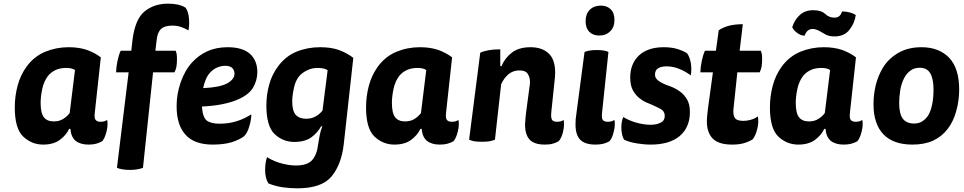

<svg xmlns="http://www.w3.org/2000/svg" viewBox="-20 -778 5316 1059"><path d="M536.1 -461.9Q502 -487.3 459 -502.9Q415 -517.6 358.4 -517.6Q290 -517.6 228.5 -492.2Q168 -466.8 127 -411.1Q92.8 -364.3 77.1 -305.7Q61.5 -247.1 61.5 -185.5Q61.5 -68.4 108.4 -24.4Q155.3 19.5 217.8 19.5Q275.4 19.5 310.5 -6.8Q345.7 -33.2 361.3 -67.4Q363.3 -67.4 368.2 -67.4Q372.1 -21.5 397.5 -1Q423.8 19.5 467.8 19.5Q493.2 19.5 510.7 14.6Q528.3 9.8 543.9 1Q558.6 -16.6 567.4 -51.8Q573.2 -74.2 573.2 -92.8Q573.2 -105.5 571.3 -116.2Q562.5 -111.3 553.7 -108.4Q544.9 -106.4 533.2 -106.4Q516.6 -106.4 507.8 -116.2Q499 -126 502.9 -157.2Q513.7 -258.8 536.1 -461.9ZM364.3 -154.3Q348.6 -133.8 327.1 -121.1Q306.6 -108.4 276.4 -108.4Q239.3 -108.4 221.7 -131.8Q204.1 -154.3 204.1 -210.9Q204.1 -245.1 212.9 -287.1Q221.7 -328.1 243.2 -357.4Q258.8 -377.9 284.2 -390.6Q309.6 -403.3 345.7 -403.3Q362.3 -403.3 373 -400.4Q383.8 -398.4 393.6 -391.6Q383.8 -312.5 364.3 -154.3Z M645.5 -498Q634.8 -474.6 627.9 -441.4Q621.1 -408.2 620.1 -378.9Q643.6 -378.9 689.5 -378.9Q672.9 -247.1 625 147.5Q634.8 152.3 652.3 155.3Q668.9 159.2 696.3 159.2Q723.6 159.2 740.2 155.3Q757.8 152.3 768.6 147.5Q787.1 -28.3 824.2 -378.9Q853.5 -378.9 942.4 -378.9Q949.2 -391.6 953.1 -410.2Q956.1 -428.7 956.1 -452.1Q956.1 -469.7 954.1 -481.4Q951.2 -493.2 949.2 -498Q912.1 -498 836.9 -498Q838.9 -512.7 843.8 -554.7Q847.7 -598.6 868.2 -618.2Q887.7 -636.7 930.7 -636.7Q955.1 -636.7 976.6 -629.9Q998 -623 1019.5 -610.4Q1023.4 -627.9 1023.4 -650.4Q1023.4 -662.1 1022.5 -674.8Q1019.5 -712.9 1003.9 -735.4Q985.4 -747.1 960 -752.9Q934.6 -757.8 906.2 -757.8Q831.1 -757.8 778.3 -715.8Q725.6 -673.8 710.9 -558.6Q709 -539.1 704.1 -498Q689.5 -498 645.5 -498Z M1399.4 -379.9Q1399.4 -444.3 1358.4 -481.4Q1316.4 -517.6 1236.3 -517.6Q1173.8 -517.6 1125 -496.1Q1076.2 -473.6 1041 -435.5Q999 -389.6 976.6 -324.2Q954.1 -259.8 954.1 -192.4Q954.1 -87.9 1003.9 -34.2Q1052.7 19.5 1153.3 19.5Q1213.9 19.5 1256.8 6.8Q1299.8 -6.8 1326.2 -26.4Q1345.7 -45.9 1355.5 -83Q1366.2 -119.1 1366.2 -147.5Q1329.1 -123 1285.2 -109.4Q1242.2 -95.7 1190.4 -95.7Q1143.6 -95.7 1120.1 -113.3Q1097.7 -131.8 1093.8 -190.4Q1157.2 -193.4 1205.1 -203.1Q1253.9 -212.9 1288.1 -227.5Q1351.6 -253.9 1376 -294.9Q1399.4 -335.9 1399.4 -379.9ZM1100.6 -292Q1105.5 -316.4 1113.3 -335Q1120.1 -353.5 1128.9 -365.2Q1144.5 -387.7 1168.9 -401.4Q1194.3 -415 1222.7 -415Q1249 -415 1261.7 -402.3Q1273.4 -389.6 1273.4 -372.1Q1273.4 -340.8 1233.4 -318.4Q1192.4 -295.9 1100.6 -292Z M1757.8 -81.1Q1749 -60.5 1743.2 -31.2Q1737.3 -1 1734.4 19.5Q1728.5 74.2 1702.1 104.5Q1675.8 134.8 1612.3 134.8Q1577.1 134.8 1535.2 124Q1492.2 113.3 1453.1 88.9Q1442.4 116.2 1442.4 159.2Q1442.4 159.2 1442.4 160.2Q1442.4 204.1 1460 233.4Q1495.1 248 1538.1 254.9Q1581.1 260.7 1620.1 260.7Q1754.9 260.7 1809.6 194.3Q1863.3 127.9 1876 17.6Q1893.6 -140.6 1928.7 -459Q1892.6 -486.3 1849.6 -502Q1806.6 -517.6 1746.1 -517.6Q1675.8 -517.6 1616.2 -493.2Q1555.7 -468.8 1513.7 -412.1Q1479.5 -366.2 1464.8 -311.5Q1449.2 -255.9 1449.2 -196.3Q1449.2 -81.1 1495.1 -38.1Q1541 4.9 1603.5 4.9Q1661.1 4.9 1697.3 -20.5Q1732.4 -46.9 1751 -81.1Q1752.9 -81.1 1757.8 -81.1ZM1758.8 -168Q1742.2 -147.5 1720.7 -135.7Q1698.2 -123 1668.9 -123Q1630.9 -123 1611.3 -144.5Q1591.8 -167 1591.8 -217.8Q1591.8 -249 1600.6 -290Q1608.4 -331.1 1629.9 -357.4Q1646.5 -377 1672.9 -389.6Q1699.2 -403.3 1732.4 -403.3Q1748 -403.3 1762.7 -400.4Q1777.3 -397.5 1787.1 -390.6Q1777.3 -316.4 1758.8 -168Z M2473.6 -461.9Q2439.5 -487.3 2396.5 -502.9Q2352.5 -517.6 2295.9 -517.6Q2227.5 -517.6 2166 -492.2Q2105.5 -466.8 2064.5 -411.1Q2030.3 -364.3 2014.6 -305.7Q1999 -247.1 1999 -185.5Q1999 -68.4 2045.9 -24.4Q2092.8 19.5 2155.3 19.5Q2212.9 19.5 2248 -6.8Q2283.2 -33.2 2298.8 -67.4Q2300.8 -67.4 2305.7 -67.4Q2309.6 -21.5 2335 -1Q2361.3 19.5 2405.3 19.5Q2430.7 19.5 2448.2 14.6Q2465.8 9.8 2481.4 1Q2496.1 -16.6 2504.9 -51.8Q2510.7 -74.2 2510.7 -92.8Q2510.7 -105.5 2508.8 -116.2Q2500 -111.3 2491.2 -108.4Q2482.4 -106.4 2470.7 -106.4Q2454.1 -106.4 2445.3 -116.2Q2436.5 -126 2440.4 -157.2Q2451.2 -258.8 2473.6 -461.9ZM2301.8 -154.3Q2286.1 -133.8 2264.6 -121.1Q2244.1 -108.4 2213.9 -108.4Q2176.8 -108.4 2159.2 -131.8Q2141.6 -154.3 2141.6 -210.9Q2141.6 -245.1 2150.4 -287.1Q2159.2 -328.1 2180.7 -357.4Q2196.3 -377.9 2221.7 -390.6Q2247.1 -403.3 2283.2 -403.3Q2299.8 -403.3 2310.5 -400.4Q2321.3 -398.4 2331.1 -391.6Q2321.3 -312.5 2301.8 -154.3Z M2567.4 -7.8Q2577.1 -2.9 2593.8 1Q2610.4 3.9 2637.7 3.9Q2665 3.9 2681.6 1Q2699.2 -2.9 2710 -7.8Q2720.7 -109.4 2744.1 -313.5Q2759.8 -347.7 2785.2 -369.1Q2810.5 -389.6 2844.7 -389.6Q2878.9 -389.6 2890.6 -371.1Q2903.3 -351.6 2903.3 -326.2Q2903.3 -319.3 2902.3 -311.5Q2901.4 -304.7 2900.4 -297.9Q2894.5 -249 2880.9 -151.4Q2878.9 -138.7 2877.9 -121.1Q2876 -102.5 2876 -90.8Q2876 -35.2 2901.4 -7.8Q2926.8 19.5 2985.4 19.5Q3011.7 19.5 3028.3 14.6Q3045.9 9.8 3061.5 1Q3077.1 -16.6 3085.9 -51.8Q3090.8 -74.2 3090.8 -92.8Q3090.8 -105.5 3088.9 -116.2Q3081.1 -111.3 3071.3 -108.4Q3062.5 -106.4 3050.8 -106.4Q3034.2 -106.4 3026.4 -115.2Q3017.6 -125 3020.5 -157.2Q3026.4 -212.9 3038.1 -325.2Q3039.1 -340.8 3041 -352.5Q3042 -365.2 3042 -377.9Q3042 -451.2 3004.9 -484.4Q2968.8 -517.6 2906.2 -517.6Q2841.8 -517.6 2802.7 -487.3Q2763.7 -457 2746.1 -413.1Q2743.2 -413.1 2739.3 -413.1Q2739.3 -436.5 2739.3 -505.9Q2702.1 -505.9 2674.8 -501Q2647.5 -496.1 2628.9 -487.3Q2608.4 -327.1 2567.4 -7.8Z M3335.9 -491.2Q3328.1 -496.1 3311.5 -499Q3294.9 -502 3271.5 -502Q3247.1 -502 3231.4 -499Q3214.8 -496.1 3204.1 -491.2Q3189.5 -377.9 3159.2 -151.4Q3157.2 -138.7 3155.3 -121.1Q3154.3 -102.5 3154.3 -90.8Q3154.3 -35.2 3179.7 -7.8Q3206.1 19.5 3264.6 19.5Q3290 19.5 3308.6 14.6Q3326.2 9.8 3341.8 1Q3357.4 -16.6 3365.2 -51.8Q3371.1 -74.2 3371.1 -92.8Q3371.1 -105.5 3369.1 -116.2Q3360.4 -111.3 3351.6 -108.4Q3342.8 -106.4 3331.1 -106.4Q3314.5 -106.4 3305.7 -115.2Q3296.9 -125 3300.8 -157.2Q3312.5 -268.6 3335.9 -491.2ZM3293.9 -747.1Q3255.9 -747.1 3232.4 -723.6Q3210 -701.2 3210 -661.1Q3210 -623 3230.5 -602.5Q3251 -582 3285.2 -582Q3322.3 -582 3345.7 -605.5Q3369.1 -627.9 3369.1 -668Q3369.1 -707 3348.6 -726.6Q3328.1 -747.1 3293.9 -747.1Z M3418 -132.8Q3407.2 -110.4 3407.2 -74.2Q3407.2 -72.3 3407.2 -70.3Q3408.2 -32.2 3421.9 -7.8Q3450.2 5.9 3491.2 12.7Q3531.2 19.5 3569.3 19.5Q3671.9 19.5 3728.5 -27.3Q3785.2 -75.2 3785.2 -160.2Q3785.2 -203.1 3769.5 -229.5Q3753.9 -255.9 3731.4 -272.5Q3703.1 -293 3671.9 -303.7Q3639.6 -314.5 3618.2 -328.1Q3606.4 -335 3599.6 -344.7Q3592.8 -353.5 3592.8 -367.2Q3592.8 -391.6 3611.3 -402.3Q3629.9 -412.1 3656.2 -412.1Q3691.4 -412.1 3725.6 -398.4Q3759.8 -384.8 3790 -362.3Q3793 -377 3793 -393.6Q3793 -409.2 3791 -426.8Q3785.2 -462.9 3769.5 -484.4Q3748 -498 3715.8 -507.8Q3683.6 -517.6 3641.6 -517.6Q3553.7 -517.6 3504.9 -472.7Q3456.1 -426.8 3456.1 -350.6Q3456.1 -305.7 3471.7 -278.3Q3487.3 -251 3509.8 -234.4Q3524.4 -222.7 3541 -214.8Q3557.6 -207 3573.2 -201.2Q3602.5 -188.5 3624 -176.8Q3646.5 -164.1 3646.5 -139.6Q3646.5 -112.3 3624 -101.6Q3601.6 -89.8 3568.4 -89.8Q3529.3 -89.8 3486.3 -102.5Q3444.3 -115.2 3418 -132.8Z M3868.2 -498Q3857.4 -474.6 3850.6 -441.4Q3843.8 -408.2 3842.8 -378.9Q3866.2 -378.9 3912.1 -378.9Q3905.3 -329.1 3884.8 -178.7Q3882.8 -163.1 3880.9 -143.6Q3878.9 -124 3878.9 -108.4Q3878.9 -46.9 3911.1 -13.7Q3943.4 19.5 4018.6 19.5Q4056.6 19.5 4083 11.7Q4110.4 3.9 4131.8 -9.8Q4148.4 -31.2 4157.2 -68.4Q4166 -105.5 4160.2 -135.7Q4140.6 -122.1 4120.1 -117.2Q4100.6 -111.3 4080.1 -111.3Q4043 -111.3 4032.2 -128.9Q4021.5 -147.5 4026.4 -185.5Q4033.2 -250 4046.9 -378.9Q4078.1 -378.9 4169.9 -378.9Q4176.8 -391.6 4180.7 -410.2Q4183.6 -428.7 4183.6 -452.1Q4183.6 -469.7 4181.6 -481.4Q4178.7 -493.2 4176.8 -498Q4137.7 -498 4059.6 -498Q4064.5 -535.2 4077.1 -644.5Q4036.1 -644.5 4002.9 -636.7Q3969.7 -627.9 3944.3 -611.3Q3938.5 -573.2 3928.7 -498Q3914.1 -498 3868.2 -498Z M4701.2 -461.9Q4667 -487.3 4624 -502.9Q4580.1 -517.6 4523.4 -517.6Q4455.1 -517.6 4393.6 -492.2Q4333 -466.8 4292 -411.1Q4257.8 -364.3 4242.2 -305.7Q4226.6 -247.1 4226.6 -185.5Q4226.6 -68.4 4273.4 -24.4Q4320.3 19.5 4382.8 19.5Q4440.4 19.5 4475.6 -6.8Q4510.7 -33.2 4526.4 -67.4Q4528.3 -67.4 4533.2 -67.4Q4537.1 -21.5 4562.5 -1Q4588.9 19.5 4632.8 19.5Q4658.2 19.5 4675.8 14.6Q4693.4 9.8 4709 1Q4723.6 -16.6 4732.4 -51.8Q4738.3 -74.2 4738.3 -92.8Q4738.3 -105.5 4736.3 -116.2Q4727.5 -111.3 4718.8 -108.4Q4710 -106.4 4698.2 -106.4Q4681.6 -106.4 4672.9 -116.2Q4664.1 -126 4668 -157.2Q4678.7 -258.8 4701.2 -461.9ZM4529.3 -154.3Q4513.7 -133.8 4492.2 -121.1Q4471.7 -108.4 4441.4 -108.4Q4404.3 -108.4 4386.7 -131.8Q4369.1 -154.3 4369.1 -210.9Q4369.1 -245.1 4377.9 -287.1Q4386.7 -328.1 4408.2 -357.4Q4423.8 -377.9 4449.2 -390.6Q4474.6 -403.3 4510.7 -403.3Q4527.3 -403.3 4538.1 -400.4Q4548.8 -398.4 4558.6 -391.6Q4548.8 -312.5 4529.3 -154.3ZM4462.9 -618.2Q4474.6 -618.2 4483.4 -614.3Q4492.2 -611.3 4501 -606.4Q4517.6 -597.7 4535.2 -586.9Q4553.7 -577.1 4583 -577.1Q4635.7 -577.1 4664.1 -612.3Q4693.4 -648.4 4700.2 -695.3Q4684.6 -705.1 4665 -710Q4646.5 -714.8 4624 -714.8Q4619.1 -697.3 4609.4 -689.5Q4599.6 -680.7 4582 -680.7Q4552.7 -680.7 4531.2 -701.2Q4509.8 -721.7 4465.8 -721.7Q4419.9 -721.7 4391.6 -695.3Q4362.3 -668.9 4349.6 -627.9Q4359.4 -608.4 4377.9 -595.7Q4396.5 -582 4418 -581.1Q4423.8 -598.6 4434.6 -608.4Q4445.3 -618.2 4462.9 -618.2Z M5062.5 -517.6Q4989.3 -517.6 4934.6 -486.3Q4880.9 -455.1 4849.6 -404.3Q4824.2 -362.3 4810.5 -309.6Q4797.9 -255.9 4797.9 -203.1Q4797.9 -94.7 4852.5 -37.1Q4907.2 19.5 5012.7 19.5Q5078.1 19.5 5126 -2Q5173.8 -24.4 5205.1 -64.5Q5238.3 -106.4 5253.9 -164.1Q5270.5 -221.7 5270.5 -283.2Q5270.5 -401.4 5214.8 -460Q5158.2 -517.6 5062.5 -517.6ZM5052.7 -404.3Q5093.8 -404.3 5111.3 -373Q5128.9 -342.8 5128.9 -284.2Q5128.9 -236.3 5121.1 -200.2Q5113.3 -164.1 5099.6 -141.6Q5087.9 -123 5069.3 -110.4Q5049.8 -96.7 5021.5 -96.7Q4979.5 -96.7 4959 -124Q4939.5 -151.4 4939.5 -210Q4939.5 -240.2 4945.3 -280.3Q4952.1 -320.3 4968.8 -350.6Q4981.4 -374 5002 -388.7Q5022.5 -404.3 5052.7 -404.3Z"/></svg>

Font: cl
Style: Bold Italic
Weight: 400
Designer: Mitja Miklavcic
Version: Version 7.504; 2011; Build 1022